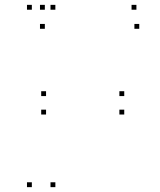

<svg xmlns="http://www.w3.org/2000/svg" viewBox="-20 -760 660 790"><path d="M207.8 10V-10H187.8V10ZM207.8 -720V-740H187.8V-720ZM111 -720V-740H91V-720ZM111 10V-10H91V10ZM491.2 -288.8V-308.8H471.2V-288.8ZM491.2 -364.7V-384.7H471.2V-364.7ZM169.5 -364.7V-384.7H149.5V-364.7ZM169.5 -288.8V-308.8H149.5V-288.8ZM553 -641.5V-661.5H533V-641.5ZM541.3 -720V-740H521.3V-720ZM164.5 -720V-740H144.5V-720ZM164.5 -641.5V-661.5H144.5V-641.5Z"/></svg>

Font: Monaspace Krypton Dots Var
Style: Regular
Weight: 400
Designer: Riley Cran and the Lettermatic Team
Version: Version 1.100 (Monaspace Krypton Dots)